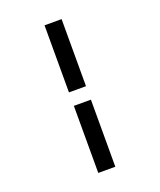

<svg xmlns="http://www.w3.org/2000/svg" viewBox="-163 -801 926 1111"><g transform="rotate(-20 300.0 -245.5)"><path d="M247 -287V-700H352V-287ZM247 209V-204H352V209Z"/></g></svg>

Font: Red Hat Mono Medium
Style: Regular
Weight: 500
Monospace: yes
Designer: Pentagram, MCKL
Foundry: Pentagram, MCKL
Version: Version 1.023; ttfautohint (v1.8.3)